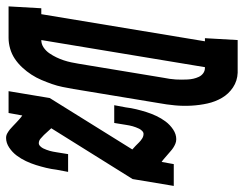

<svg xmlns="http://www.w3.org/2000/svg" viewBox="-158 -672 783 616"><g transform="rotate(90 233.0 -363.5)"><path d="M-55 0 -49 -105H-30L57 -630H47L53 -735H79H158Q184 -734 205 -720Q226 -706 238.5 -684.5Q251 -663 256.5 -638Q262 -613 263.5 -586.5Q265 -560 262.5 -533.5Q260 -507 255 -480L210 -208Q207 -191 203.5 -173.5Q200 -156 194 -139Q188 -122 181 -105.5Q174 -89 164 -73.5Q154 -58 141 -44Q128 -30 113 -20Q98 -10 80.5 -5Q63 0 46 0ZM53 -105Q66 -105 77 -112.5Q88 -120 95.5 -131Q103 -142 108.5 -153.5Q114 -165 118 -177Q122 -189 124.5 -201Q127 -213 129 -225L174 -497Q176 -507 177.5 -517Q179 -527 179.5 -536.5Q180 -546 180 -555.5Q180 -565 179.5 -574.5Q179 -584 177 -593Q175 -602 171 -610.5Q167 -619 159.5 -624.5Q152 -630 142 -630H140ZM367 8Q359 8 352 4Q345 0 339.5 -4.5Q334 -9 328.5 -14.5Q323 -20 317.5 -25Q312 -30 306.5 -35Q301 -40 295 -44L287 0H217L239 -132L404 -397Q398 -402 392.5 -407.5Q387 -413 381.5 -418.5Q376 -424 369 -428.5Q362 -433 354 -433Q349 -433 344.5 -428.5Q340 -424 337.5 -419Q335 -414 333 -408.5Q331 -403 329.5 -398Q328 -393 327 -387.5Q326 -382 325 -376L319 -339H262L269 -376Q271 -393 275 -409.5Q279 -426 284 -442Q289 -458 296.5 -474Q304 -490 314.5 -504Q325 -518 340 -528Q355 -538 371 -538Q379 -538 386 -535Q393 -532 399 -528Q405 -524 410.5 -519Q416 -514 421.5 -509.5Q427 -505 432.5 -500Q438 -495 444 -491Q444 -491 444 -491Q444 -491 444 -491L451 -530H521L499 -398L336 -137Q342 -131 347 -125Q352 -119 357.5 -113.5Q363 -108 369.5 -102.5Q376 -97 384 -97Q389 -97 393.5 -101.5Q398 -106 400.5 -111Q403 -116 405 -121.5Q407 -127 408.5 -132Q410 -137 411 -142.5Q412 -148 413 -154L419 -191H476L469 -154Q467 -137 463 -120.5Q459 -104 454 -88Q449 -72 441.5 -56Q434 -40 423.5 -26Q413 -12 398 -2Q383 8 367 8Z"/></g></svg>

Font: Iosevka Slab Extrabold
Style: Italic
Weight: 800
Italic angle: -9°
Monospace: yes
Designer: Belleve Invis
Foundry: Belleve Invis
Version: Version 11.1.0; ttfautohint (v1.8.3)